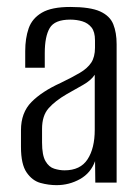

<svg xmlns="http://www.w3.org/2000/svg" viewBox="-20 -525 399 552"><path d="M142.6 7.3Q119.6 7.3 96.2 0.9Q72.8 -5.6 56.6 -29.1Q40.3 -52.6 40.3 -102.5V-150.8Q40.3 -201.2 70.5 -231.7Q100.6 -262.2 153.9 -286.4Q187.9 -302.8 209.7 -315.7Q231.4 -328.5 242.3 -344.9Q253.1 -361.4 253.1 -387.8V-409.1Q253.1 -433.5 243.1 -446.1Q233 -458.7 216.7 -463.7Q200.4 -468.6 182 -468.6Q137.1 -468.6 122.9 -444.3Q108.7 -420.1 108.7 -372.3V-330.3H52.5V-378Q52.5 -415 62.4 -443.5Q72.3 -472 100.3 -488.5Q128.2 -505 182 -505Q239.3 -505 267.7 -492.2Q296.1 -479.3 305.7 -455.2Q315.3 -431.2 315.3 -398.1V0H254L253.3 -61.8Q241.2 -27.6 210 -10.1Q178.9 7.3 142.6 7.3ZM165.6 -35.3Q211.1 -35.3 231.7 -67Q252.4 -98.6 252.4 -152.1V-310.1Q241.9 -294 218.8 -280.9Q195.8 -267.7 172.3 -254.6Q138.2 -234.8 119.6 -213.6Q100.9 -192.3 100.9 -154.4V-115.5Q100.9 -78.7 110.8 -61.7Q120.7 -44.6 136 -40Q151.2 -35.3 165.6 -35.3Z"/></svg>

Font: Alumni Sans Thin
Style: Regular
Weight: 100
Designer: Robert E. Leuschke
Foundry: Robert E. Leuschke
Version: Version 1.018